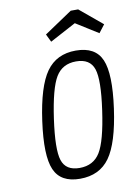

<svg xmlns="http://www.w3.org/2000/svg" viewBox="-84 -778 592 842"><g transform="rotate(-10 212.5 -356.5)"><path d="M84 -268Q63 -117 90.5 -53.5Q118 10 204 10Q291 10 336.5 -53.5Q382 -117 403 -268Q424 -419 396.5 -483Q369 -547 282 -547Q196 -547 150.5 -483Q105 -419 84 -268ZM136 -269Q155 -402 184.5 -451Q214 -500 275 -500Q337 -500 353.5 -451Q370 -402 351 -269Q332 -135 302 -86Q272 -37 210 -37Q149 -37 133 -86Q117 -135 136 -269ZM291 -723 166 -639 183 -604 299 -666 398 -604 425 -639 324 -723Z"/></g></svg>

Font: Secuela ExtLt
Style: Italic
Weight: 200
Italic angle: -8°
Designer: Fernando Haro
Foundry: deFharo
Version: Version 1.704